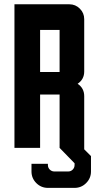

<svg xmlns="http://www.w3.org/2000/svg" viewBox="-20 -704 463 914"><path d="M380.9 6.8 413.1 39.1V112.3Q413.1 144.5 390.1 167.5Q367.2 190.4 335 190.4H208Q175.8 190.4 152.8 167.5Q129.9 144.5 129.9 112.3V75.7H208V81.5Q208 94.2 217 103.3Q226.1 112.3 238.8 112.3H304.7Q317.4 112.3 326.2 103.3Q335 94.2 335 81.5V73.2L263.7 0V-253.9H170.9V0H48.8V-683.6H310.1Q339.4 -683.6 360.1 -662.8Q380.9 -642.1 380.9 -612.8V-363.8Q380.9 -326.2 349.6 -305.2Q380.9 -284.2 380.9 -246.6ZM170.9 -361.3H263.7V-561.5H170.9Z"/></svg>

Font: California Gothic
Style: Regular
Weight: 400
Version: Version 2.2;